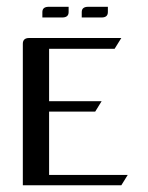

<svg xmlns="http://www.w3.org/2000/svg" viewBox="-20 -551 439 571"><path d="M106 -499V-515.1Q106 -530.8 125 -530.8H184.1V-515.1Q184.1 -499 165 -499ZM223.1 -499V-515.1Q223.1 -530.8 242.2 -530.8H300.8V-515.1Q300.8 -499 282.2 -499ZM47.9 0V-420.9Q47.9 -438 66.9 -438H340.8L320.8 -405.8H126V-250H282.2L263.2 -219.2H126V-30.8H359.9L340.8 0Z"/></svg>

Font: Hhenum
Style: Regular
Weight: 400
Designer: T. Christopher White
Version: Version 1.0